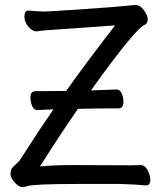

<svg xmlns="http://www.w3.org/2000/svg" viewBox="-20 -731 640 764"><path d="M67.9 13.2Q54.2 13.2 38.1 -5.4Q22 -23.9 22 -37.1Q22 -48.8 24.4 -55.9Q26.9 -63 39.8 -74.5Q52.7 -85.9 57.1 -90.8Q133.8 -210.9 192.9 -295.9L127.9 -293Q114.7 -293 107.9 -309.1Q101.1 -325.2 101.1 -344.2Q101.1 -368.2 122.1 -368.2L243.2 -369.1Q326.2 -485.8 438 -629.9L154.8 -609.9L124 -606Q109.9 -606 93.5 -624.5Q77.1 -643.1 77.1 -664.1Q77.1 -689 92.8 -689Q137.2 -685.1 155.8 -685.1Q173.8 -685.1 317.9 -695.1Q461.9 -705.1 484.4 -708Q506.8 -710.9 521 -710.9Q538.1 -710.9 553 -689.9Q567.9 -668.9 567.9 -654.8Q567.9 -638.2 557.1 -632.8Q521 -621.1 341.8 -371.1L443.8 -375Q457 -375 464.1 -359.6Q471.2 -344.2 471.2 -325.2Q471.2 -299.8 451.2 -299.8Q369.1 -299.8 290 -297.9Q212.9 -186 139.2 -68.8Q200.2 -74.2 264.2 -74.2L502 -73.2Q523.9 -73.2 539.1 -74.2Q557.1 -74.2 567.6 -53.2Q578.1 -32.2 578.1 -15.1Q578.1 6.8 560.1 6.8Q522 2.9 457 1H292Q112.8 1 87.9 9.8Q79.1 13.2 67.9 13.2Z"/></svg>

Font: LXGW WenKai GB Screen
Style: Regular
Weight: 400
Designer: LXGW / Fontworks Inc.
Foundry: LXGW / Fontworks Inc.
Version: Version 1.321;February 19, 2024;FontCreator 14.0.0.2901 64-b